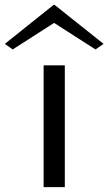

<svg xmlns="http://www.w3.org/2000/svg" viewBox="-99 -768 445 788"><path d="M80 0V-500H167V0ZM-47 -565 -79 -588 121 -748H125L326 -588L293 -565L123 -674Z"/></svg>

Font: Panamera Medium
Style: Regular
Weight: 500
Designer: Bastien Sozeau
Foundry: NBR — Bastien Sozeau
Version: Version 3.002; ttfautohint (v1.8.4.7-5d5b);gftools[0.9.33]